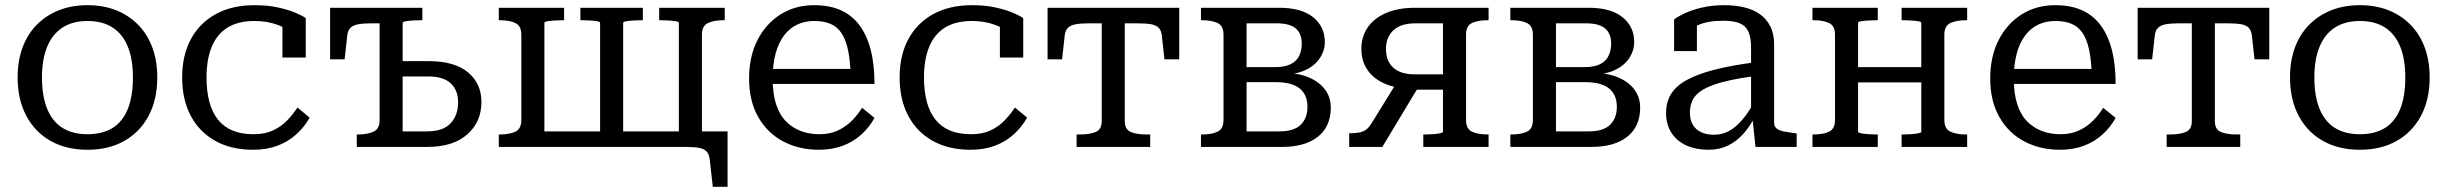

<svg xmlns="http://www.w3.org/2000/svg" viewBox="-20 -567 9445 741"><path d="M587 -268Q587 -183 553.5 -120Q520 -57 459.5 -23Q399 11 318 11Q236 11 175.5 -23Q115 -57 81.5 -120Q48 -183 48 -268Q48 -332 67 -383.5Q86 -435 122 -471.5Q158 -508 207.5 -527.5Q257 -547 318 -547Q379 -547 428 -527.5Q477 -508 513 -471.5Q549 -435 568 -383.5Q587 -332 587 -268ZM142 -268Q142 -196 162 -147Q182 -98 221 -73.5Q260 -49 318 -49Q376 -49 415 -73.5Q454 -98 473.5 -147Q493 -196 493 -268Q493 -338 473.5 -386.5Q454 -435 415 -460.5Q376 -486 318 -486Q260 -486 221 -460.5Q182 -435 162 -386.5Q142 -338 142 -268Z M959 -49Q1003 -49 1034.5 -64Q1066 -79 1088.5 -102.5Q1111 -126 1128 -152L1175 -113Q1155 -77 1123.5 -48.5Q1092 -20 1050.5 -4.5Q1009 11 957 11Q872 11 810.5 -23.5Q749 -58 716 -120.5Q683 -183 683 -268Q683 -354 717 -416.5Q751 -479 813.5 -513Q876 -547 962 -547Q1014 -547 1054 -538Q1094 -529 1121 -517.5Q1148 -506 1160 -497V-345H1070V-474Q1080 -473 1089 -469.5Q1098 -466 1104 -460Q1110 -454 1113 -447Q1116 -440 1116 -432Q1094 -455 1053 -470.5Q1012 -486 962 -486Q899 -486 858 -460.5Q817 -435 797 -386Q777 -337 777 -268Q777 -215 788 -174Q799 -133 821.5 -105Q844 -77 878 -63Q912 -49 959 -49Z M1534 -60H1628Q1690 -60 1719 -91Q1748 -122 1748 -172Q1748 -219 1719.5 -245.5Q1691 -272 1633 -272H1506V-331H1635Q1734 -331 1786 -288Q1838 -245 1838 -173Q1838 -97 1783.5 -48.5Q1729 0 1630 0H1357V-48H1360Q1399 -48 1422 -59Q1445 -70 1445 -104V-537H1610V-489H1606Q1592 -489 1575 -488Q1558 -487 1546 -485Q1534 -483 1534 -479ZM1499 -477H1415Q1384 -477 1363.5 -473.5Q1343 -470 1332.5 -459.5Q1322 -449 1320 -429L1310 -338H1254V-537H1499Z M1992 -433Q1992 -467 1969.5 -478Q1947 -489 1908 -489H1905V-537H2157V-489H2153Q2139 -489 2122 -488Q2105 -487 2093 -485Q2081 -483 2081 -479V0H1905V-48H1908Q1947 -48 1969.5 -59Q1992 -70 1992 -104ZM2600 -479Q2600 -483 2588 -485Q2576 -487 2559 -488Q2542 -489 2528 -489H2524V-537H2777V-489H2774Q2735 -489 2712 -478Q2689 -467 2689 -433V-15H2600ZM2580 0V-60H2788V154H2731L2719 48Q2717 28 2707 17.5Q2697 7 2677.5 3.5Q2658 0 2626 0ZM2036 0V-60H2656V0ZM2220 -489V-537H2461V-489H2457Q2443 -489 2426 -488Q2409 -487 2397 -485Q2385 -483 2385 -479V0H2296V-479Q2296 -483 2284 -485Q2272 -487 2255 -488Q2238 -489 2224 -489Z M2962 -263Q2962 -205 2975.5 -164Q2989 -123 3014 -98Q3039 -73 3071.5 -61Q3104 -49 3142 -49Q3184 -49 3215 -64Q3246 -79 3268.5 -102Q3291 -125 3307 -151L3355 -112Q3336 -77 3305 -48.5Q3274 -20 3232.5 -4.5Q3191 11 3140 11Q3064 11 3003 -21Q2942 -53 2906.5 -115Q2871 -177 2871 -264Q2871 -349 2903.5 -412.5Q2936 -476 2992.5 -511.5Q3049 -547 3122 -547Q3181 -547 3224 -528Q3267 -509 3296 -471Q3325 -433 3340 -376Q3355 -319 3355 -243H2941V-301H3289L3263 -279Q3261 -336 3252.5 -375.5Q3244 -415 3227.5 -439.5Q3211 -464 3185 -475Q3159 -486 3122 -486Q3087 -486 3057.5 -472.5Q3028 -459 3006.5 -431Q2985 -403 2973.5 -361Q2962 -319 2962 -263Z M3728 -49Q3772 -49 3803.5 -64Q3835 -79 3857.5 -102.5Q3880 -126 3897 -152L3944 -113Q3924 -77 3892.5 -48.5Q3861 -20 3819.5 -4.5Q3778 11 3726 11Q3641 11 3579.5 -23.5Q3518 -58 3485 -120.5Q3452 -183 3452 -268Q3452 -354 3486 -416.5Q3520 -479 3582.5 -513Q3645 -547 3731 -547Q3783 -547 3823 -538Q3863 -529 3890 -517.5Q3917 -506 3929 -497V-345H3839V-474Q3849 -473 3858 -469.5Q3867 -466 3873 -460Q3879 -454 3882 -447Q3885 -440 3885 -432Q3863 -455 3822 -470.5Q3781 -486 3731 -486Q3668 -486 3627 -460.5Q3586 -435 3566 -386Q3546 -337 3546 -268Q3546 -215 3557 -174Q3568 -133 3590.5 -105Q3613 -77 3647 -63Q3681 -49 3728 -49Z M4274 -477V-537H4531V-338H4474L4464 -429Q4462 -449 4452 -459.5Q4442 -470 4422 -473.5Q4402 -477 4369 -477ZM4280 -477H4184Q4153 -477 4132.5 -473.5Q4112 -470 4101.5 -459.5Q4091 -449 4089 -429L4079 -338H4023V-537H4280ZM4321 -99Q4321 -68 4343.5 -58Q4366 -48 4405 -48H4419V0H4135V-48H4148Q4187 -48 4209.5 -58Q4232 -68 4232 -99V-537H4321Z M4615 -537H4917Q5003 -537 5048 -500.5Q5093 -464 5093 -405Q5093 -372 5074 -343Q5055 -314 5018 -296.5Q4981 -279 4926 -279L4949 -301V-264L4929 -286Q4989 -286 5030.5 -268.5Q5072 -251 5094 -221Q5116 -191 5116 -152Q5116 -79 5066.5 -39.5Q5017 0 4928 0H4615V-48H4618Q4657 -48 4679.5 -59Q4702 -70 4702 -104V-433Q4702 -467 4679.5 -478Q4657 -489 4618 -489H4615ZM4791 -60H4918Q4974 -60 5000 -85.5Q5026 -111 5026 -155Q5026 -201 4996 -225.5Q4966 -250 4903 -250H4762V-308H4902Q4939 -308 4961.5 -319.5Q4984 -331 4994 -351.5Q5004 -372 5004 -399Q5004 -437 4981 -457Q4958 -477 4906 -477H4791Z M5549 -477H5444Q5386 -477 5357.5 -450Q5329 -423 5329 -378Q5329 -332 5357 -306Q5385 -280 5442 -280H5577V-221H5437L5407 -225Q5354 -229 5315 -248.5Q5276 -268 5255 -301Q5234 -334 5234 -378Q5234 -425 5258 -460.5Q5282 -496 5328.5 -516.5Q5375 -537 5442 -537H5725V-489H5722Q5683 -489 5660.5 -478Q5638 -467 5638 -433V-104Q5638 -70 5660.5 -59Q5683 -48 5722 -48H5725V0H5473V-48H5477Q5491 -48 5508 -49Q5525 -50 5537 -52.5Q5549 -55 5549 -58ZM5369 -246 5454 -231 5315 0H5187V-53H5196Q5216 -53 5230 -56.5Q5244 -60 5254 -68Q5264 -76 5272 -89Z M5809 -537H6111Q6197 -537 6242 -500.5Q6287 -464 6287 -405Q6287 -372 6268 -343Q6249 -314 6212 -296.5Q6175 -279 6120 -279L6143 -301V-264L6123 -286Q6183 -286 6224.5 -268.5Q6266 -251 6288 -221Q6310 -191 6310 -152Q6310 -79 6260.5 -39.5Q6211 0 6122 0H5809V-48H5812Q5851 -48 5873.5 -59Q5896 -70 5896 -104V-433Q5896 -467 5873.5 -478Q5851 -489 5812 -489H5809ZM5985 -60H6112Q6168 -60 6194 -85.5Q6220 -111 6220 -155Q6220 -201 6190 -225.5Q6160 -250 6097 -250H5956V-308H6096Q6133 -308 6155.5 -319.5Q6178 -331 6188 -351.5Q6198 -372 6198 -399Q6198 -437 6175 -457Q6152 -477 6100 -477H5985Z M6757 -327V-274Q6696 -266 6652 -256Q6608 -246 6579 -234Q6550 -222 6533 -207Q6516 -192 6509 -173Q6502 -154 6502 -132Q6502 -104 6513.5 -85Q6525 -66 6546 -56.5Q6567 -47 6595 -47Q6627 -47 6654 -62Q6681 -77 6706 -107Q6731 -137 6755 -182L6756 -123Q6736 -82 6709.5 -52Q6683 -22 6649.5 -5.5Q6616 11 6574 11Q6526 11 6489 -5.5Q6452 -22 6431 -54Q6410 -86 6410 -131Q6410 -173 6429 -204Q6448 -235 6489.5 -258Q6531 -281 6597 -298Q6663 -315 6757 -327ZM6755 0 6743 -116 6738 -122V-383Q6738 -421 6728 -444Q6718 -467 6694.5 -477Q6671 -487 6631 -487Q6571 -487 6533 -470Q6495 -453 6476 -434Q6476 -442 6480 -450.5Q6484 -459 6491 -466.5Q6498 -474 6507.5 -479Q6517 -484 6529 -486V-370H6441V-492Q6455 -503 6481.5 -515.5Q6508 -528 6547 -537.5Q6586 -547 6635 -547Q6675 -547 6710 -539Q6745 -531 6771 -513Q6797 -495 6812 -466Q6827 -437 6827 -395V-93Q6827 -79 6837 -71Q6847 -63 6865 -59.5Q6883 -56 6909 -53L6914 -52V0Z M7062 -104V-433Q7062 -467 7039.5 -478Q7017 -489 6978 -489H6975V-537H7227V-489H7223Q7209 -489 7192 -488Q7175 -487 7163 -485Q7151 -483 7151 -479V-58Q7151 -55 7163 -52.5Q7175 -50 7192 -49Q7209 -48 7223 -48H7227V0H6975V-48H6978Q7017 -48 7039.5 -59Q7062 -70 7062 -104ZM7395 -58V-479Q7395 -483 7383 -485Q7371 -487 7354 -488Q7337 -489 7323 -489H7319V-537H7572V-489H7569Q7530 -489 7507 -478Q7484 -467 7484 -433V-104Q7484 -70 7507 -59Q7530 -48 7569 -48H7572V0H7319V-48H7323Q7337 -48 7354 -49Q7371 -50 7383 -52.5Q7395 -55 7395 -58ZM7111 -249V-308H7446V-249Z M7752 -263Q7752 -205 7765.5 -164Q7779 -123 7804 -98Q7829 -73 7861.5 -61Q7894 -49 7932 -49Q7974 -49 8005 -64Q8036 -79 8058.5 -102Q8081 -125 8097 -151L8145 -112Q8126 -77 8095 -48.5Q8064 -20 8022.5 -4.5Q7981 11 7930 11Q7854 11 7793 -21Q7732 -53 7696.5 -115Q7661 -177 7661 -264Q7661 -349 7693.5 -412.5Q7726 -476 7782.5 -511.5Q7839 -547 7912 -547Q7971 -547 8014 -528Q8057 -509 8086 -471Q8115 -433 8130 -376Q8145 -319 8145 -243H7731V-301H8079L8053 -279Q8051 -336 8042.5 -375.5Q8034 -415 8017.5 -439.5Q8001 -464 7975 -475Q7949 -486 7912 -486Q7877 -486 7847.5 -472.5Q7818 -459 7796.5 -431Q7775 -403 7763.5 -361Q7752 -319 7752 -263Z M8481 -477V-537H8738V-338H8681L8671 -429Q8669 -449 8659 -459.5Q8649 -470 8629 -473.5Q8609 -477 8576 -477ZM8487 -477H8391Q8360 -477 8339.5 -473.5Q8319 -470 8308.5 -459.5Q8298 -449 8296 -429L8286 -338H8230V-537H8487ZM8528 -99Q8528 -68 8550.5 -58Q8573 -48 8612 -48H8626V0H8342V-48H8355Q8394 -48 8416.5 -58Q8439 -68 8439 -99V-537H8528Z M9357 -268Q9357 -183 9323.5 -120Q9290 -57 9229.5 -23Q9169 11 9088 11Q9006 11 8945.5 -23Q8885 -57 8851.5 -120Q8818 -183 8818 -268Q8818 -332 8837 -383.5Q8856 -435 8892 -471.5Q8928 -508 8977.5 -527.5Q9027 -547 9088 -547Q9149 -547 9198 -527.5Q9247 -508 9283 -471.5Q9319 -435 9338 -383.5Q9357 -332 9357 -268ZM8912 -268Q8912 -196 8932 -147Q8952 -98 8991 -73.5Q9030 -49 9088 -49Q9146 -49 9185 -73.5Q9224 -98 9243.5 -147Q9263 -196 9263 -268Q9263 -338 9243.5 -386.5Q9224 -435 9185 -460.5Q9146 -486 9088 -486Q9030 -486 8991 -460.5Q8952 -435 8932 -386.5Q8912 -338 8912 -268Z"/></svg>

Font: Roboto Serif
Style: Regular
Weight: 400
Designer: Greg Gazdowicz
Foundry: Commercial Type
Version: Version 1.008